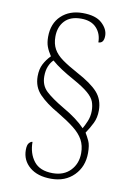

<svg xmlns="http://www.w3.org/2000/svg" viewBox="-95 -820 696 997"><g transform="rotate(10 252.5 -322.0)"><path d="M246 116Q174 116 132.5 81Q91 46 91 -9Q91 -36 100.5 -46Q110 -56 118 -56Q118 5 149.5 45.5Q181 86 249 86Q308 86 342.5 49.5Q377 13 377 -42Q377 -82 360.5 -112Q344 -142 309.5 -169Q275 -196 223 -227Q158 -264 121.5 -302Q85 -340 85 -396Q85 -434 99 -461Q113 -488 135 -510Q119 -534 111 -555.5Q103 -577 103 -607Q103 -678 146.5 -719Q190 -760 259 -760Q328 -760 361 -729.5Q394 -699 394 -664Q394 -624 365 -624Q365 -670 337 -700Q309 -730 256 -730Q199 -730 169.5 -698Q140 -666 140 -615Q140 -577 155 -550Q170 -523 202 -500Q234 -477 284 -450Q361 -409 395 -371Q429 -333 429 -276Q429 -238 414.5 -208.5Q400 -179 381 -151Q392 -133 402 -111.5Q412 -90 412 -49Q412 23 366 69.5Q320 116 246 116ZM362 -171Q371 -186 382 -212Q393 -238 393 -267Q393 -294 385 -315.5Q377 -337 351 -359.5Q325 -382 273 -411Q233 -433 204 -452Q175 -471 152 -491Q138 -478 128.5 -455.5Q119 -433 119 -402Q119 -354 150.5 -324.5Q182 -295 245 -258Q282 -237 311.5 -215Q341 -193 362 -171Z"/></g></svg>

Font: Noto Serif Tamil SemiCondensed ExtraLight
Style: Italic
Weight: 200
Width: 4
Italic angle: -12°
Designer: Indian Type Foundry, Tom Grace, and the Monotype Design Team
Foundry: Monotype Imaging Inc.
Version: Version 2.003; ttfautohint (v1.8.4.7-5d5b)